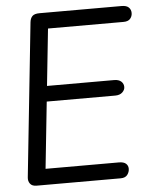

<svg xmlns="http://www.w3.org/2000/svg" viewBox="-54 -818 696 864"><g transform="rotate(-5 294.0 -386.0)"><path d="M76 0Q56 0 47 -12Q38 -24 40 -41L113 -735Q115 -753 124.5 -762.5Q134 -772 157 -772H528Q550 -772 560 -762Q570 -752 570 -737Q570 -722 560.5 -711Q551 -700 530 -700H189L123 -72H454Q476 -72 486 -63Q496 -54 496 -40Q496 -25 486.5 -12.5Q477 0 456 0ZM116 -373 124 -443H465Q486 -443 497 -433Q508 -423 508 -408Q508 -395 496.5 -384Q485 -373 464 -373Z"/></g></svg>

Font: Edu SA Beginner Medium
Style: Regular
Weight: 500
Version: Version 1.003